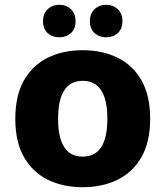

<svg xmlns="http://www.w3.org/2000/svg" viewBox="-20 -772 692 803"><path d="M44 -275Q44 -372 80 -435.5Q116 -499 179.5 -530.5Q243 -562 326 -562Q408 -562 472 -530.5Q536 -499 572 -435.5Q608 -372 608 -275Q608 -179 572 -115.5Q536 -52 472 -20.5Q408 11 326 11Q243 11 179.5 -20.5Q116 -52 80 -115.5Q44 -179 44 -275ZM223 -275Q223 -117 326 -117Q429 -117 429 -275Q429 -434 326 -434Q223 -434 223 -275ZM424 -616Q395 -616 375.5 -633.5Q356 -651 356 -684Q356 -715 375.5 -733.5Q395 -752 424 -752Q453 -752 472.5 -733.5Q492 -715 492 -684Q492 -651 472.5 -633.5Q453 -616 424 -616ZM228 -616Q199 -616 179.5 -633.5Q160 -651 160 -684Q160 -715 179.5 -733.5Q199 -752 228 -752Q257 -752 276.5 -733.5Q296 -715 296 -684Q296 -651 276.5 -633.5Q257 -616 228 -616Z"/></svg>

Font: Kufam
Style: Bold
Weight: 700
Designer: Wael Morcos, Artur Schmal
Foundry: Original Type
Version: Version 1.300; ttfautohint (v1.8.3)